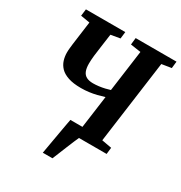

<svg xmlns="http://www.w3.org/2000/svg" viewBox="-213 -893 1169 1242"><g transform="rotate(30 371.5 -272.0)"><path d="M288.5 199.5Q295 163 302.2 121.2Q309.5 79.5 316.5 39.8Q323.5 0 329 -30.5Q334.5 -61 337 -73.5H458L443.5 0Q439.5 8 428.5 34Q417.5 60 404 93Q390.5 126 378.8 155.2Q367 184.5 360.5 199.5ZM330 0 336.5 -49.5 425.5 -62.5 460 -315Q435 -307 407.5 -300.2Q380 -293.5 351.5 -289.8Q323 -286 292 -286Q234.5 -286 196.8 -298.8Q159 -311.5 138 -333.2Q117 -355 108.2 -382.8Q99.5 -410.5 99.5 -440Q99.5 -456.5 101.5 -474.5Q103.5 -492.5 105 -506L128.5 -680.5L60 -692L66.5 -743H360.5L354.5 -692L285.5 -680L271 -575.5Q266 -542.5 262.2 -508.8Q258.5 -475 258.5 -449.5Q258.5 -415.5 267.2 -393.8Q276 -372 295.2 -361.8Q314.5 -351.5 345 -351.5Q364.5 -351.5 387 -354.2Q409.5 -357 430.8 -362Q452 -367 467.5 -372L509.5 -680.5L432.5 -692L438 -743H743L737.5 -692L665.5 -680.5L581.5 -62.5L655.5 -49L650 0Z"/></g></svg>

Font: Merriweather 20pt ExtraBold
Style: Italic
Weight: 800
Italic angle: -7.8°
Version: Version 2.101